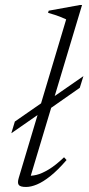

<svg xmlns="http://www.w3.org/2000/svg" viewBox="-20 -733 352 763"><path d="M39 -250 155 -330.5 179.5 -339 311.5 -430.5 297 -384 169 -294.5 144.5 -286.5 25 -203.5ZM243 -656Q234 -660.5 222.5 -665Q211 -669.5 198.2 -673.8Q185.5 -678 171 -682L173.5 -690.5L297 -713H306L98.5 -22L87.5 -35Q103.5 -33 124.8 -38Q146 -43 173.5 -59.5Q201 -76 234.5 -108L244.5 -97Q209.5 -56.5 180.2 -33.2Q151 -10 127 0Q103 10 83.5 10Q60.5 10 54.5 1.8Q48.5 -6.5 54.5 -26Z"/></svg>

Font: Newsreader 24pt Light
Style: Italic
Weight: 300
Italic angle: -17°
Designer: Hugues Gentile
Foundry: Production Type
Version: Version 1.003